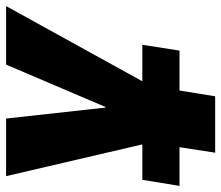

<svg xmlns="http://www.w3.org/2000/svg" viewBox="-81 -478 726 630"><g transform="rotate(-90 282.0 -163.0)"><path d="M96 180 114 63H-13L7 -59H159L129 -34L19 -506H208L244 -180H246L385 -506H577L316 -33L296 -59H450L431 63H300L281 180Z"/></g></svg>

Font: Nunito Sans 7pt SemiCondensed Black
Style: Italic
Weight: 900
Width: 4
Italic angle: -9°
Designer: Vernon Adams
Foundry: Vernon Adams
Version: Version 3.101;gftools[0.9.27]